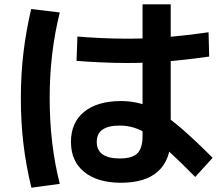

<svg xmlns="http://www.w3.org/2000/svg" viewBox="-20 -817 1040 893"><path d="M543 33Q434 33 372 -17Q310 -67 310 -157Q310 -247 371.5 -297Q433 -347 543 -347Q591 -347 634.5 -335Q678 -323 725 -294Q772 -265 831 -213.5Q890 -162 969 -83L888 6Q816 -67 764.5 -114Q713 -161 675 -187Q637 -213 604 -223Q571 -233 537 -233Q430 -233 430 -157Q430 -80 537 -80Q595 -80 619 -104Q643 -128 643 -183V-797H774V-177Q774 -73 715 -20Q656 33 543 33ZM571 -524Q513 -524 448 -527Q383 -530 336 -534L340 -647Q387 -643 450.5 -640Q514 -637 572 -637Q658 -637 748 -644Q838 -651 950 -667L953 -554Q841 -538 750.5 -531Q660 -524 571 -524ZM126 56Q101 -47 89 -147.5Q77 -248 77 -360Q77 -471 89 -571.5Q101 -672 125 -775L258 -759Q234 -662 222.5 -563.5Q211 -465 211 -360Q211 -255 222.5 -156Q234 -57 258 38Z"/></svg>

Font: M PLUS 2
Style: Bold
Weight: 700
Designer: Coji Morishita
Foundry: UNDERFOREST DESIGN
Version: Version 1.001